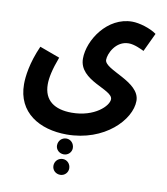

<svg xmlns="http://www.w3.org/2000/svg" viewBox="-99 -749 956 1100"><g transform="rotate(10 379.5 -199.0)"><path d="M32 -207C32 -42 164 35 322 35C542 35 683 -114 683 -224C683 -337 471 -367 471 -426C471 -461 507 -541 583 -541C616 -541 656 -521 673 -513L724 -621C687 -648 622 -667 581 -667C437 -667 339 -518 339 -410C339 -280 538 -266 538 -208C538 -169 462 -93 329 -93C230 -93 166 -135 166 -230C166 -267 176 -317 204 -391L87 -434C41 -331 32 -250 32 -207ZM326 150C351 150 371 130 371 106C371 79 351 58 326 58C299 58 279 79 279 106C279 130 299 150 326 150ZM326 269C351 269 371 249 371 224C371 198 351 177 326 177C299 177 279 198 279 224C279 249 299 269 326 269Z"/></g></svg>

Font: Noto Sans Arabic UI XCn
Style: Bold
Weight: 700
Width: 2
Designer: Monotype Design Team, Nadine Chahine and Nizar Qandah
Foundry: Monotype Imaging Inc.
Version: Version 2.010